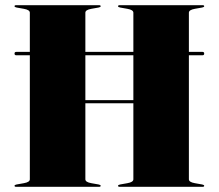

<svg xmlns="http://www.w3.org/2000/svg" viewBox="-20 -720 843 740"><path d="M309 -29Q309 -18 332 -14L360 -9Q368 -7.5 368 -4Q368 0 362 0H42Q36 0 36 -4Q36 -7.5 44 -9L72 -14Q95 -18 95 -29V-507H42.5Q36 -507 36 -513.5Q36 -520 42.5 -520H95V-671Q95 -682 72 -686L44 -691Q36 -692.5 36 -696Q36 -700 42 -700H362Q368 -700 368 -696Q368 -692.5 360 -691L332 -686Q309 -682 309 -671V-520H494V-671Q494 -682 471 -686L443 -691Q435 -692.5 435 -696Q435 -700 441 -700H761Q767 -700 767 -696Q767 -692.5 759 -691L731 -686Q708 -682 708 -671V-520H760.5Q767 -520 767 -513.5Q767 -507 760.5 -507H708V-29Q708 -18 731 -14L759 -9Q767 -7.5 767 -4Q767 0 761 0H441Q435 0 435 -4Q435 -7.5 443 -9L471 -14Q494 -18 494 -29V-322H309ZM309 -334H494V-507H309Z"/></svg>

Font: Fraunces 144pt Black
Style: Regular
Weight: 900
Version: Version 1.000;[0bf87f6ff]